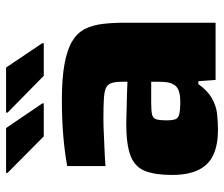

<svg xmlns="http://www.w3.org/2000/svg" viewBox="-74 -672 754 647"><g transform="rotate(-90 303.5 -349.0)"><path d="M188 8Q140 8 106 -7Q72 -22 54.5 -56.5Q37 -91 37 -147Q37 -204 50.5 -238Q64 -272 101.5 -286.5Q139 -301 209 -301Q217 -301 233.5 -300.5Q250 -300 271 -299.5Q292 -299 312.5 -298.5Q333 -298 351 -297V-314Q351 -338 346.5 -351Q342 -364 330 -369.5Q318 -375 293 -376.5Q268 -378 226 -378Q202 -378 173.5 -376.5Q145 -375 117 -374Q89 -373 67 -371V-500Q109 -508 165.5 -513Q222 -518 289 -518Q363 -518 411.5 -509Q460 -500 488 -483Q516 -466 529 -440Q542 -414 546 -380Q550 -346 550 -304V0H357L353 -58H343Q321 -27 295.5 -12.5Q270 2 243 5Q216 8 188 8ZM283 -119Q300 -119 311.5 -121.5Q323 -124 331 -129.5Q339 -135 343 -144Q348 -153 349.5 -165.5Q351 -178 351 -194V-217H278Q253 -217 240.5 -214Q228 -211 224.5 -200Q221 -189 221 -165Q221 -146 224.5 -136Q228 -126 241.5 -122.5Q255 -119 283 -119ZM481 -579H371L247 -701V-706H399L481 -584ZM278 -579H167L44 -701V-706H195L278 -584Z"/></g></svg>

Font: Saira SemiExpanded ExtraBold
Style: Regular
Weight: 800
Width: 6
Designer: Hector Gatti with collaboration of the Omnibus-Type team
Foundry: Omnibus-Type
Version: Version 1.101